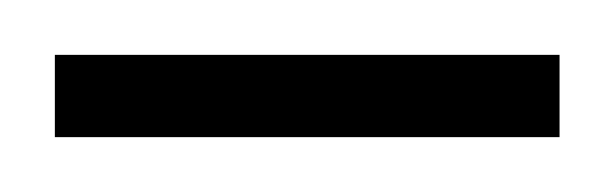

<svg xmlns="http://www.w3.org/2000/svg" viewBox="-20 -674 224 70"><path d="M0 -624V-654H184V-624Z"/></svg>

Font: Saira Condensed Thin
Style: Regular
Weight: 250
Width: 3
Designer: Hector Gatti with collaboration of the Omnibus-Type team
Foundry: Omnibus-Type
Version: Version 1.101